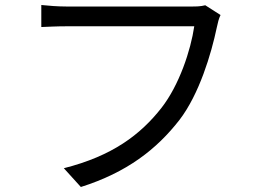

<svg xmlns="http://www.w3.org/2000/svg" viewBox="-20 -725 1040 767"><path d="M861 -665 800 -704C781 -699 762 -699 747 -699C701 -699 302 -699 245 -699C212 -699 173 -702 145 -705V-617C171 -618 205 -620 245 -620C302 -620 698 -620 756 -620C742 -524 696 -385 625 -294C541 -187 429 -102 235 -53L303 22C487 -36 606 -129 697 -246C776 -349 824 -510 846 -615C850 -634 854 -651 861 -665Z"/></svg>

Font: Source Han Sans JP
Style: Regular
Weight: 400
Designer: Ryoko NISHIZUKA 西塚涼子 (kana, bopomofo & ideographs); Paul D. Hunt (Latin, Greek & Cyrillic); Sandoll Communications 산돌커뮤니
Foundry: Adobe
Version: Version 2.004;hotconv 1.0.118;makeotfexe 2.5.65603